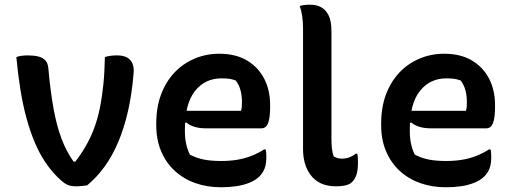

<svg xmlns="http://www.w3.org/2000/svg" viewBox="-20 -777 2170 811"><path d="M96 -543Q123 -543 141.5 -538.5Q160 -534 171 -522.5Q182 -511 184 -490Q193 -390 206.5 -316.5Q220 -243 240.5 -189.5Q261 -136 291 -94H298Q322 -125 342 -159.5Q362 -194 377 -233.5Q392 -273 401.5 -319.5Q411 -366 416.5 -419.5Q422 -473 423 -536Q435 -540 448.5 -541.5Q462 -543 474 -543Q501 -543 517 -534Q533 -525 540 -507.5Q547 -490 544 -464Q537 -380 521 -309Q505 -238 480 -178.5Q455 -119 422 -73.5Q389 -28 348 6Q339 7 326.5 8.5Q314 10 301 10Q286 10 274.5 7Q263 4 251 -4.5Q239 -13 222 -30Q193 -59 169 -95.5Q145 -132 126 -177.5Q107 -223 92 -277.5Q77 -332 66.5 -396.5Q56 -461 49 -536Q59 -540 72.5 -541.5Q86 -543 96 -543Z M906 -550Q975 -550 1022.5 -522Q1070 -494 1095.5 -445.5Q1121 -397 1121 -333V-329Q1121 -292 1116.5 -271.5Q1112 -251 1104 -243Q1096 -235 1085 -235H848Q822 -235 801 -241.5Q780 -248 767 -260L747 -250L750 -309H998Q1001 -318 1001.5 -328Q1002 -338 1002 -346Q1002 -373 996 -395.5Q990 -418 976 -437Q962 -442 949.5 -444Q937 -446 915 -446Q846 -446 803.5 -392.5Q761 -339 761 -230V-223Q761 -193 766.5 -168.5Q772 -144 782 -124Q808 -110 839 -103.5Q870 -97 915 -97Q950 -97 981 -102Q1012 -107 1040.5 -118Q1069 -129 1096 -146H1102Q1104 -138 1104.5 -130Q1105 -122 1105 -113Q1105 -84 1097.5 -65Q1090 -46 1076 -32Q1060 -16 1034.5 -5.5Q1009 5 978.5 9.5Q948 14 914 14Q854 14 804 -4Q754 -22 717.5 -56Q681 -90 660.5 -138.5Q640 -187 640 -248V-255Q640 -323 660 -377Q680 -431 716 -469.5Q752 -508 801 -529Q850 -550 906 -550Z M1260 -657Q1260 -684 1256.5 -708.5Q1253 -733 1246 -752Q1250 -753 1254.5 -754Q1259 -755 1263.5 -755.5Q1268 -756 1272.5 -756.5Q1277 -757 1282.5 -757Q1288 -757 1293 -757Q1317 -757 1336.5 -746.5Q1356 -736 1368 -712Q1380 -688 1380 -646Q1380 -601 1380 -556Q1380 -511 1380 -465.5Q1380 -420 1380 -375Q1380 -330 1380 -284.5Q1380 -239 1380 -195Q1380 -168 1382 -150Q1384 -132 1389 -117Q1395 -113 1403.5 -110Q1412 -107 1423 -107Q1433 -107 1441.5 -108.5Q1450 -110 1457 -113Q1464 -116 1470.5 -119.5Q1477 -123 1483 -128H1489Q1491 -120 1491.5 -111.5Q1492 -103 1492 -89Q1492 -59 1486 -40Q1480 -21 1468 -9Q1462 -3 1455 0.5Q1448 4 1439.5 6Q1431 8 1420.5 9Q1410 10 1400 10Q1361 10 1334.5 -3Q1308 -16 1291.5 -38.5Q1275 -61 1267.5 -88.5Q1260 -116 1260 -146Q1260 -212 1260 -276.5Q1260 -341 1260 -405.5Q1260 -470 1260 -533Q1260 -596 1260 -657Z M1856 -550Q1925 -550 1972.5 -522Q2020 -494 2045.5 -445.5Q2071 -397 2071 -333V-329Q2071 -292 2066.5 -271.5Q2062 -251 2054 -243Q2046 -235 2035 -235H1798Q1772 -235 1751 -241.5Q1730 -248 1717 -260L1697 -250L1700 -309H1948Q1951 -318 1951.5 -328Q1952 -338 1952 -346Q1952 -373 1946 -395.5Q1940 -418 1926 -437Q1912 -442 1899.5 -444Q1887 -446 1865 -446Q1796 -446 1753.5 -392.5Q1711 -339 1711 -230V-223Q1711 -193 1716.5 -168.5Q1722 -144 1732 -124Q1758 -110 1789 -103.5Q1820 -97 1865 -97Q1900 -97 1931 -102Q1962 -107 1990.5 -118Q2019 -129 2046 -146H2052Q2054 -138 2054.5 -130Q2055 -122 2055 -113Q2055 -84 2047.5 -65Q2040 -46 2026 -32Q2010 -16 1984.5 -5.5Q1959 5 1928.5 9.5Q1898 14 1864 14Q1804 14 1754 -4Q1704 -22 1667.5 -56Q1631 -90 1610.5 -138.5Q1590 -187 1590 -248V-255Q1590 -323 1610 -377Q1630 -431 1666 -469.5Q1702 -508 1751 -529Q1800 -550 1856 -550Z"/></svg>

Font: Recursive Casual SemiBold
Style: Regular
Weight: 600
Version: Version 1.047